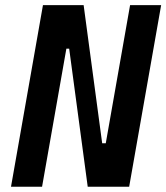

<svg xmlns="http://www.w3.org/2000/svg" viewBox="-20 -713 635 733"><path d="M314.9 0H473.1L595.2 -693.4H476.6L383.8 -166H370.1L299.3 -693.4H144L22 0H140.6L233.4 -527.3H244.1Z"/></svg>

Font: Cascadia Mono SemiBold
Style: Italic
Weight: 600
Italic angle: -10°
Monospace: yes
Designer: Aaron Bell
Foundry: Saja Typeworks
Version: Version 2404.023